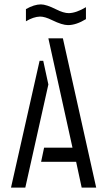

<svg xmlns="http://www.w3.org/2000/svg" viewBox="-20 -858 486 878"><path d="M98.6 -760.7V-816.4Q136.7 -837.9 167 -837.9Q191.4 -837.9 236.3 -815.4Q270.5 -797.9 294.9 -797.9Q329.1 -798.8 373 -825.2V-770.5Q328.1 -743.2 291 -743.2Q264.6 -743.2 218.8 -765.6Q185.5 -782.2 163.1 -782.2Q132.8 -781.2 98.6 -760.7ZM30.3 0 161.1 -580.1H177.7L201.2 -471.7L95.7 0ZM168 -118.2 181.6 -182.6H311.5L201.2 -682.6H267.6L419.9 0H353.5L328.1 -118.2Z"/></svg>

Font: Post No Bills Colombo
Style: Medium
Weight: 600
Designer: Kosala Senevirathne, Siva Puranthara, Lasantha Premarathna, Tharique Azeez
Foundry: Mooniak
Version: Version 1.220 ; ttfautohint (v1.5)